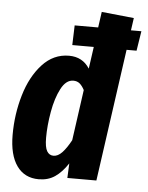

<svg xmlns="http://www.w3.org/2000/svg" viewBox="-54 -801 664 863"><g transform="rotate(5 277.5 -370.0)"><path d="M555 -686 541 -597H496L412 0H281L284 -66Q257 -25 226 -4Q195 17 153 17Q89 17 54 -32Q19 -81 19 -172Q19 -265 44.5 -351.5Q70 -438 120.5 -493Q171 -548 241 -548Q302 -548 334 -498L348 -597H251L254 -686H360L370 -757L516 -742L508 -686ZM320 -400Q310 -419 298.5 -428.5Q287 -438 270 -438Q237 -438 214.5 -395Q192 -352 181 -289.5Q170 -227 170 -172Q170 -129 180.5 -111.5Q191 -94 210 -94Q230 -94 249 -114Q268 -134 288 -171Z"/></g></svg>

Font: Fira Sans Extra Condensed
Style: Bold Italic
Weight: 700
Width: 3
Italic angle: -8°
Designer: Carrois Corporate & Edenspiekermann AG
Foundry: Carrois Corporate GbR & Edenspiekermann AG
Version: Version 4.203